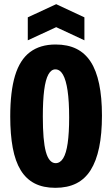

<svg xmlns="http://www.w3.org/2000/svg" viewBox="-20 -886 536 919"><path d="M245 13Q187 13 146 -8Q105 -29 79 -71.5Q53 -114 41 -178.5Q29 -243 29 -328Q29 -448 52 -524Q75 -600 123.5 -636.5Q172 -673 246 -673Q304 -673 345.5 -652.5Q387 -632 414 -590.5Q441 -549 454.5 -484.5Q468 -420 468 -333Q468 -245 454.5 -180Q441 -115 414 -72Q387 -29 345 -8Q303 13 245 13ZM246 -105Q268 -105 282.5 -128.5Q297 -152 304 -201Q311 -250 311 -323Q311 -401 303.5 -452Q296 -503 281.5 -528.5Q267 -554 245 -554Q225 -554 211.5 -529.5Q198 -505 191.5 -455Q185 -405 185 -328Q185 -271 188.5 -229Q192 -187 199.5 -159.5Q207 -132 219 -118.5Q231 -105 246 -105ZM113 -693V-803L249 -866L384 -803V-693L249 -756Z"/></svg>

Font: Bricolage Grotesque 48pt Condensed ExtraBold
Style: Regular
Weight: 800
Width: 3
Designer: Mathieu Triay
Foundry: Atelier Triay
Version: Version 1.001;gftools[0.9.33.dev8+g029e19f]